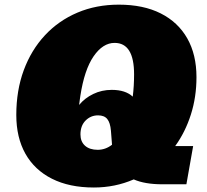

<svg xmlns="http://www.w3.org/2000/svg" viewBox="-20 -812 912 846"><path d="M393.6 14.2Q285.6 14.2 209 -24.4Q132.3 -63 92 -134.5Q51.8 -206.1 51.8 -305.2Q51.8 -413.6 84.7 -502.7Q117.7 -591.8 178 -656.5Q238.3 -721.2 321 -756.3Q403.8 -791.5 503.4 -791.5Q611.8 -791.5 688.2 -752.9Q764.6 -714.4 805.2 -642.8Q845.7 -571.3 845.7 -472.2Q845.7 -384.3 821 -307.1Q796.4 -230 752 -168.5H831.1L801.3 0H694.8Q618.2 0 569.3 -21.5Q486.8 14.2 393.6 14.2ZM334 -389.2Q332.5 -378.9 331.1 -368.9Q329.6 -358.9 328.6 -349.6Q353.5 -379.9 390.9 -397.9Q428.2 -416 472.7 -416Q532.7 -416 564.9 -386.2Q570.8 -433.1 570.8 -484.4Q570.8 -623 484.9 -623Q433.1 -623 392.3 -563.7Q351.6 -504.4 334 -389.2ZM334.5 -219.7Q334.5 -188 354.7 -169.9Q375 -151.9 410.6 -151.9Q444.8 -151.9 473.6 -174.3L468.8 -235.8Q465.8 -271.5 452.6 -287.6Q439.5 -303.7 412.1 -303.7Q379.9 -303.7 357.2 -281Q334.5 -258.3 334.5 -219.7Z"/></svg>

Font: Bevan
Style: Italic
Weight: 400
Italic angle: -10°
Designer: Vernon Adams
Foundry: Vernon Adams
Version: Version 2.100; ttfautohint (v1.8.3)